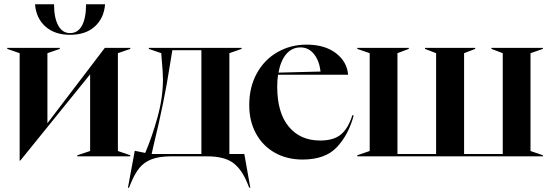

<svg xmlns="http://www.w3.org/2000/svg" viewBox="-20 -732 2576 899"><path d="M72 -483 14 -503V-508H260V-503L202 -483V-155L471 -508H590V-503L532 -483V-25L590 -5V0H342V-5L402 -25V-384L75 20H72ZM144 -712H233Q233 -649 252.5 -613Q272 -577 308 -577Q345 -577 364 -612.5Q383 -648 383 -712H472Q467 -647 424 -608Q381 -569 308 -569Q236 -569 192.5 -608Q149 -647 144 -712Z M611 -26 660 -16Q692 -91 717.5 -183Q743 -275 743 -361Q743 -393 737 -457Q735 -477 735 -483L677 -503V-508H1111V-503L1054 -483V-11H1124L1152 147H1147L1138 125Q1111 59 1070 29.5Q1029 0 949 0H782Q726 0 690.5 13.5Q655 27 633 54Q611 81 593 125L584 147H579ZM923 -11V-497H787L775 -424Q750 -260 699 -51L690 -11Z M1147 -240Q1147 -324 1182.5 -388.5Q1218 -453 1279.5 -488Q1341 -523 1415 -523Q1501 -523 1553 -483Q1605 -443 1610 -382H1282Q1278 -359 1278 -326Q1278 -204 1332 -139Q1386 -74 1479 -74Q1543 -74 1577 -103Q1611 -132 1630 -193L1636 -191Q1612 -101 1557.5 -43Q1503 15 1397 15Q1324 15 1267.5 -16.5Q1211 -48 1179 -106Q1147 -164 1147 -240ZM1481 -397Q1475 -448 1450 -479Q1425 -510 1387 -510Q1347 -510 1320.5 -479Q1294 -448 1284 -392Z M1653 -5 1711 -25V-483L1653 -503V-508H1894V-503L1841 -483V-11H2022V-483L1970 -503V-508H2205V-503L2153 -483V-11H2334V-483L2281 -503V-508H2522V-503L2464 -483V-25L2522 -5V0H1653Z"/></svg>

Font: Nyght Serif Medium
Style: Regular
Weight: 500
Designer: Maksym Kobuzan
Version: Version 0.410